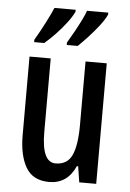

<svg xmlns="http://www.w3.org/2000/svg" viewBox="-55 -807 580 857"><g transform="rotate(5 235.5 -378.0)"><path d="M408 -540V0H332L321 -71H315Q279 10 198 10Q125 10 93.5 -43.5Q62 -97 62 -188V-540H157V-210Q157 -75 219 -75Q272 -75 292.5 -120Q313 -165 313 -256V-540ZM395 -757Q385 -735 363 -706.5Q341 -678 316 -651Q291 -624 272 -606H223V-617Q238 -642 254 -671Q270 -700 282.5 -725.5Q295 -751 300 -766H395ZM249 -757Q238 -734 217.5 -707Q197 -680 172 -653.5Q147 -627 122 -606H77V-617Q100 -656 122 -699Q144 -742 154 -766H249Z"/></g></svg>

Font: Noto Sans Telugu ExtraCondensed Medium
Style: Regular
Weight: 500
Width: 2
Designer: Jelle Bosma - Monotype Design Team
Foundry: Monotype Imaging Inc.
Version: Version 2.005; ttfautohint (v1.8.4.7-5d5b)